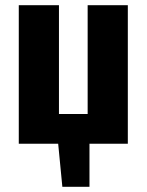

<svg xmlns="http://www.w3.org/2000/svg" viewBox="-20 -551 562 736"><path d="M470 0H323V165H219L203 0H52V-531H206V-114H316V-531H470Z"/></svg>

Font: Fira Sans Condensed
Style: Bold
Weight: 700
Width: 3
Designer: bBox Type GmbH & Carrois Corporate GbR & Edenspiekermann AG
Foundry: bBox Type GmbH & Carrois Corporate GbR & Edenspiekermann AG
Version: Version 4.301